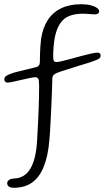

<svg xmlns="http://www.w3.org/2000/svg" viewBox="-32 -663 506 910"><path d="M33.5 227Q23 227 15.8 224.2Q8.5 221.5 5.2 216.5Q2 211.5 2 205.5Q2 199.5 5.5 194.8Q9 190 16 187Q23 184 34 183Q84.5 182 111.8 136.5Q139 91 144 1Q144.5 -11.5 145.8 -33.8Q147 -56 148.5 -84.5Q150 -113 151 -143.5Q152 -174 152.8 -202.5Q153.5 -231 153.5 -254Q153.5 -281.5 149.5 -289.2Q145.5 -297 135.5 -297Q127.5 -297 109.2 -293.2Q91 -289.5 69.8 -284.5Q48.5 -279.5 30 -275.5Q11.5 -271.5 3 -271.5Q-3 -271.5 -7.2 -275.8Q-11.5 -280 -11.5 -287.5Q-11.5 -297 -2.8 -303Q6 -309 21.5 -314.5Q30 -318 53.5 -323.8Q77 -329.5 102 -335.5Q127 -341.5 140 -345Q147.5 -347 152.2 -352.8Q157 -358.5 157 -371Q157 -388 157.5 -405.2Q158 -422.5 159.2 -440.8Q160.5 -459 162.5 -477.5Q170.5 -531.5 194.5 -568.2Q218.5 -605 258.5 -624Q298.5 -643 353 -643Q379 -643 398.2 -638Q417.5 -633 427.8 -625.2Q438 -617.5 438 -610Q438 -602 433 -599Q428 -596 420.5 -595Q411 -594.5 395.2 -596.2Q379.5 -598 359 -598Q294 -597.5 264 -565.5Q234 -533.5 225 -468.5Q223.5 -457 222.2 -443.8Q221 -430.5 220.5 -418Q220 -405.5 220 -394.5Q220 -379.5 223.8 -374.2Q227.5 -369 235 -369Q242 -368.5 260.8 -373Q279.5 -377.5 304.2 -384.2Q329 -391 354.2 -397.8Q379.5 -404.5 399.8 -409Q420 -413.5 429 -413.5Q437.5 -413.5 441.2 -410Q445 -406.5 445 -399Q445 -388.5 433.2 -382.5Q421.5 -376.5 389.5 -366Q368.5 -359.5 337 -349.8Q305.5 -340 258.5 -325Q236 -318 226 -310.8Q216 -303.5 216 -291.5Q216 -281.5 215.2 -260.5Q214.5 -239.5 213.5 -211.8Q212.5 -184 211 -153.2Q209.5 -122.5 208 -92.8Q206.5 -63 205 -38.5Q203.5 -14 202 1.5Q195.5 78 175 128Q154.5 178 119.5 202.5Q84.5 227 33.5 227Z"/></svg>

Font: Gluten ExtraLight
Style: Regular
Weight: 250
Designer: Tyler Finck
Foundry: Etcetera Type Company
Version: Version 1.300